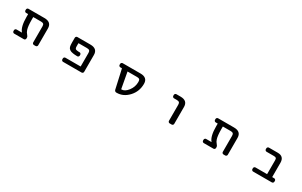

<svg xmlns="http://www.w3.org/2000/svg" viewBox="244 -2037 5512 3508"><g transform="rotate(30 3000.0 -283.5)"><path d="M421.9 -458Q418 -458 418 -453.1V-400.4Q418 -266.6 439.5 -199.2Q454.1 -154.3 479.5 -127.9Q506.8 -99.6 506.8 -72.3V-56.6Q506.8 -42 496.6 -31.7Q486.3 -21.5 472.7 -21.5H267.6Q253.9 -21.5 243.7 -31.7Q233.4 -42 233.4 -56.6V-74.2Q233.4 -87.9 243.7 -98.1Q253.9 -108.4 267.6 -108.4H378.9Q379.9 -108.4 380.4 -109.4Q380.9 -110.4 379.9 -111.3Q310.5 -189.5 310.5 -400.4V-453.1Q310.5 -458 306.6 -458H267.6Q253.9 -458 243.7 -468.3Q233.4 -478.5 233.4 -492.2V-509.8Q233.4 -524.4 243.7 -534.7Q253.9 -544.9 267.6 -544.9H604.5Q754.9 -544.9 754.9 -410.2V-56.6Q754.9 -42 744.6 -31.7Q734.4 -21.5 720.7 -21.5H683.6Q669.9 -21.5 659.7 -31.7Q649.4 -42 649.4 -56.6V-394.5Q649.4 -429.7 634.3 -443.8Q619.1 -458 582 -458Z M1574.2 -544.9Q1725.6 -544.9 1724.6 -410.2V-56.6Q1724.6 -42 1714.4 -31.7Q1704.1 -21.5 1689.5 -21.5H1298.8Q1285.2 -21.5 1274.9 -31.7Q1264.6 -42 1264.6 -56.6V-74.2Q1264.6 -87.9 1274.9 -98.1Q1285.2 -108.4 1298.8 -108.4H1615.2Q1620.1 -108.4 1620.1 -113.3V-394.5Q1620.1 -429.7 1604.5 -443.8Q1588.9 -458 1550.8 -458H1377Q1372.1 -458 1372.1 -453.1V-404.3Q1372.1 -381.8 1373 -370.6Q1374 -359.4 1378.9 -349.6Q1383.8 -339.8 1390.1 -335.9Q1396.5 -332 1412.6 -328.6Q1428.7 -325.2 1447.3 -324.2Q1457 -324.2 1471.7 -324.2Q1486.3 -324.2 1496.6 -314Q1506.8 -303.7 1506.8 -289.1V-273.4Q1506.8 -259.8 1496.6 -249.5Q1486.3 -239.3 1472.7 -239.3Q1415 -240.2 1380.9 -246.1Q1335.9 -252 1308.6 -271.5Q1281.2 -291 1272.9 -320.8Q1264.6 -350.6 1264.6 -404.3V-509.8Q1264.6 -524.4 1274.9 -534.7Q1285.2 -544.9 1298.8 -544.9Z M2411.1 -458Q2407.2 -458 2408.2 -454.1L2468.8 -122.1Q2469.7 -118.2 2473.6 -118.2H2478.5Q2545.9 -118.2 2610.4 -201.7Q2674.8 -285.2 2674.8 -390.6Q2674.8 -429.7 2659.7 -443.8Q2644.5 -458 2607.4 -458ZM2291 -454.1Q2290 -458 2286.1 -458H2254.9Q2241.2 -458 2231 -468.3Q2220.7 -478.5 2220.7 -492.2V-509.8Q2220.7 -524.4 2231 -534.7Q2241.2 -544.9 2254.9 -544.9H2630.9Q2781.2 -544.9 2781.2 -412.1Q2781.2 -250 2674.8 -135.7Q2568.4 -21.5 2428.7 -21.5H2422.9Q2407.2 -21.5 2395.5 -30.8Q2383.8 -40 2379.9 -55.7Z M3387.7 -458Q3374 -458 3363.8 -468.3Q3353.5 -478.5 3353.5 -492.2V-509.8Q3353.5 -524.4 3363.8 -534.7Q3374 -544.9 3387.7 -544.9H3476.6Q3626 -544.9 3625 -410.2V-56.6Q3625 -42 3614.7 -31.7Q3604.5 -21.5 3590.8 -21.5H3547.9Q3534.2 -21.5 3523.9 -31.7Q3513.7 -42 3513.7 -56.6V-394.5Q3513.7 -429.7 3498.5 -443.8Q3483.4 -458 3445.3 -458Z M4421.9 -458Q4418 -458 4418 -453.1V-400.4Q4418 -266.6 4439.5 -199.2Q4454.1 -154.3 4479.5 -127.9Q4506.8 -99.6 4506.8 -72.3V-56.6Q4506.8 -42 4496.6 -31.7Q4486.3 -21.5 4472.7 -21.5H4267.6Q4253.9 -21.5 4243.7 -31.7Q4233.4 -42 4233.4 -56.6V-74.2Q4233.4 -87.9 4243.7 -98.1Q4253.9 -108.4 4267.6 -108.4H4378.9Q4379.9 -108.4 4380.4 -109.4Q4380.9 -110.4 4379.9 -111.3Q4310.5 -189.5 4310.5 -400.4V-453.1Q4310.5 -458 4306.6 -458H4267.6Q4253.9 -458 4243.7 -468.3Q4233.4 -478.5 4233.4 -492.2V-509.8Q4233.4 -524.4 4243.7 -534.7Q4253.9 -544.9 4267.6 -544.9H4604.5Q4754.9 -544.9 4754.9 -410.2V-56.6Q4754.9 -42 4744.6 -31.7Q4734.4 -21.5 4720.7 -21.5H4683.6Q4669.9 -21.5 4659.7 -31.7Q4649.4 -42 4649.4 -56.6V-394.5Q4649.4 -429.7 4634.3 -443.8Q4619.1 -458 4582 -458Z M5553.7 -400.4Q5553.7 -434.6 5541 -446.3Q5528.3 -458 5495.1 -458H5340.8Q5326.2 -458 5315.9 -468.3Q5305.7 -478.5 5305.7 -492.2V-509.8Q5305.7 -524.4 5315.9 -534.7Q5326.2 -544.9 5340.8 -544.9H5526.4Q5660.2 -544.9 5661.1 -410.2V-113.3Q5661.1 -108.4 5665 -108.4H5704.1Q5717.8 -108.4 5728 -98.1Q5738.3 -87.9 5738.3 -74.2V-56.6Q5738.3 -42 5728 -31.7Q5717.8 -21.5 5704.1 -21.5H5309.6Q5294.9 -21.5 5284.7 -31.7Q5274.4 -42 5274.4 -56.6V-74.2Q5274.4 -87.9 5284.7 -98.1Q5294.9 -108.4 5309.6 -108.4H5549.8Q5553.7 -108.4 5553.7 -113.3Z"/></g></svg>

Font: Gen Jyuu Gothic L Monospace Medium
Style: Regular
Weight: 500
Designer: [Source Han Sans]
Ryoko NISHIZUKA  (kana & ideographs); Paul D. Hunt (Latin, Greek & Cyrillic); Wenlong ZHANG  (bopomofo
Version: Version 1.002.20150607